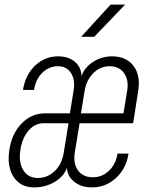

<svg xmlns="http://www.w3.org/2000/svg" viewBox="-20 -805 640 835"><path d="M128 10Q69 10 39 -36Q9 -82 21 -155Q32 -225 74.5 -268.5Q117 -312 175 -312H284L300 -410Q308 -457 289 -487Q270 -517 232 -517Q193 -517 164 -488.5Q135 -460 128 -414H80Q90 -479 132.5 -519.5Q175 -560 232 -560Q278 -560 306 -536Q334 -512 334 -474Q348 -512 385 -536Q422 -560 467 -560Q529 -560 560.5 -518.5Q592 -477 581 -410L559 -269H326L305 -140Q298 -93 319.5 -63.5Q341 -34 384 -34Q424 -34 454 -62.5Q484 -91 491 -137H539Q529 -72 484.5 -31Q440 10 380 10Q334 10 303.5 -14Q273 -38 271 -75Q258 -38 218 -14Q178 10 128 10ZM332 -312H517L533 -410Q541 -457 519.5 -487Q498 -517 457 -517Q416 -517 386 -487Q356 -457 348 -410ZM144 -31Q187 -31 218 -61Q249 -91 257 -140L278 -269H169Q132 -269 104.5 -237.5Q77 -206 69 -155Q60 -100 81 -65.5Q102 -31 144 -31ZM333 -645 461 -785H524L390 -645Z"/></svg>

Font: JetBrains Mono NL Thin
Style: Italic
Weight: 100
Italic angle: -9°
Monospace: yes
Designer: Philipp Nurullin, Konstantin Bulenkov
Foundry: JetBrains
Version: Version 2.305; ttfautohint (v1.8.4.7-5d5b)